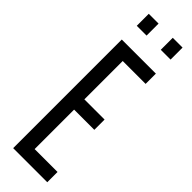

<svg xmlns="http://www.w3.org/2000/svg" viewBox="-289 -857 860 860"><g transform="rotate(45 140.5 -427.5)"><path d="M44 0V-688H260V-623H115V-380H243V-315H115V-65H260V0ZM48 -779V-855H110V-779ZM200 -779V-855H262V-779Z"/></g></svg>

Font: Saira UltraCondensed Medium
Style: Regular
Weight: 500
Width: 1
Designer: Hector Gatti with collaboration of the Omnibus-Type team
Foundry: Omnibus-Type
Version: Version 1.101